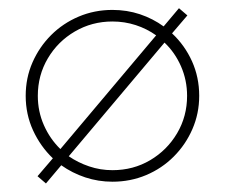

<svg xmlns="http://www.w3.org/2000/svg" viewBox="-20 -428 540 461"><path d="M250 8.3Q216 8.3 184.7 -2.1Q153.5 -12.5 127.1 -31.2L90.3 12.5L70.1 -4.9L106.9 -47.9Q77.1 -76.4 59.4 -114.9Q41.7 -153.5 41.7 -197.9Q41.7 -241 58 -278.1Q74.3 -315.3 102.8 -343.8Q131.2 -372.2 169.1 -388.2Q206.9 -404.2 250 -404.2Q284.7 -404.2 316 -393.8Q347.2 -383.3 372.9 -364.6L409.7 -408.3L429.9 -391L393.1 -347.9Q423.6 -319.4 441 -280.9Q458.3 -242.4 458.3 -197.9Q458.3 -155.6 442 -118.1Q425.7 -80.6 397.2 -52.1Q368.8 -23.6 330.9 -7.6Q293.1 8.3 250 8.3ZM125 -70.1 354.9 -343.1Q332.6 -359 305.9 -367.7Q279.2 -376.4 250 -376.4Q200.7 -376.4 159.7 -352.4Q118.8 -328.5 94.8 -287.8Q70.8 -247.2 70.8 -197.9Q70.8 -160.4 85.4 -127.4Q100 -94.4 125 -70.1ZM250 -19.4Q300 -19.4 340.6 -43.4Q381.2 -67.4 405.2 -108Q429.2 -148.6 429.2 -197.9Q429.2 -235.4 414.6 -268.8Q400 -302.1 375 -325.7L145.1 -52.8Q167.4 -37.5 194.1 -28.5Q220.8 -19.4 250 -19.4Z"/></svg>

Font: Afacad Flux Thin
Style: Regular
Weight: 250
Designer: Kristian Moeller
Foundry: Dicotype
Version: Version 1.100